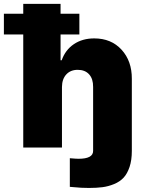

<svg xmlns="http://www.w3.org/2000/svg" viewBox="-68 -747 737 972"><path d="M245.7 -306.8V0H49.7V-572.4H-48.3V-677.6H49.7V-727.3H238.6V-677.6H333.8V-572.4H238.6V-441.8H244.3Q262.8 -494.3 305.9 -523.4Q349.1 -552.6 409.1 -552.6Q495 -552.6 547.4 -495.4Q599.8 -438.2 599.4 -348V17Q599.4 63.9 587.9 98.2Q576.3 132.5 557.7 152.5Q539.1 172.6 509.9 184.7Q480.8 196.7 451.2 200.6Q421.5 204.5 382.1 204.5Q361.5 204.5 343.4 203.5Q325.3 202.4 308.6 200.8Q291.9 199.2 285.5 198.9V54Q317.5 56.8 329.5 56.8Q403.4 56.8 403.4 17V-306.8Q403.8 -347.7 383.2 -370.6Q362.6 -393.5 325.3 -393.5Q289.1 -393.5 267.6 -370.2Q246.1 -346.9 245.7 -306.8Z"/></svg>

Font: Karasuma Gothic
Style: Black
Weight: 900
Designer: Rasmus Andersson / Ryoko Nishizuka
Foundry: Genbu
Version: Version 1.00